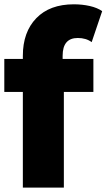

<svg xmlns="http://www.w3.org/2000/svg" viewBox="-24 -854 486 874"><path d="M261.1 -600V-585.6H401.1V-435.6H266.7V0H80V-435.6H-4.4V-585.6H80V-600Q80 -707.8 141.1 -771.1Q202.2 -834.4 312.2 -834.4Q350 -834.4 384.4 -826.7Q418.9 -818.9 441.1 -803.3L393.3 -662.2Q367.8 -681.1 330 -681.1Q261.1 -681.1 261.1 -600Z"/></svg>

Font: Paperlogy 9 Black
Style: Regular
Weight: 900
Designer: redesigned by Lee Juim, glyphs from Gmarket Sans & Montserrat
Foundry: PT&
Version: Version 1.001